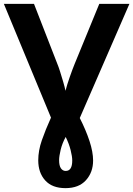

<svg xmlns="http://www.w3.org/2000/svg" viewBox="-20 -734 690 994"><path d="M319 240Q250 240 214 200Q178 160 178 96Q178 46 196.5 -7.5Q215 -61 244 -125L0 -714H156L277 -403Q283 -389 291 -363.5Q299 -338 307 -311Q315 -284 319 -264Q327 -295 341 -335Q355 -375 366 -402L494 -714H650L393 -123Q425 -60 443.5 -3.5Q462 53 462 97Q462 158 425 199Q388 240 319 240ZM320 151Q354 151 354 97Q354 76 345.5 42.5Q337 9 320 -25Q302 8 294 41.5Q286 75 286 95Q286 124 295.5 137.5Q305 151 320 151Z"/></svg>

Font: Noto Sans IKEA
Style: Bold
Weight: 600
Designer: Monotype Design Team
Foundry: Monotype Imaging Inc.
Version: Version 2.001